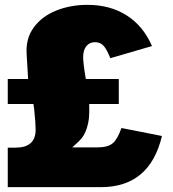

<svg xmlns="http://www.w3.org/2000/svg" viewBox="-20 -772 714 792"><path d="M12 -163H44Q127 -163 127 -237Q127 -263 121 -321L118 -343H12V-446H96L90 -546Q85 -612 119 -658.5Q153 -705 212 -728.5Q271 -752 341 -752Q434 -752 502.5 -708.5Q571 -665 607 -582L435 -532Q420 -570 406.5 -584Q393 -598 372 -598Q349 -598 336 -581.5Q323 -565 323 -536Q323 -511 334 -446H470V-343H348Q349 -306 347 -285.5Q345 -265 338 -243Q330 -219 318.5 -204Q307 -189 278 -164H380Q425 -164 445 -181Q465 -198 481 -244L648 -211Q598 0 396 0H12Z"/></svg>

Font: Morrison Black
Style: Regular
Weight: 900
Designer: Pablo Impallari, Rodrigo Fuenzalida (Modified by Dan O. Williams)
Version: Version 0.03;June 6, 2019;FontCreator 11.5.0.2425 64-bit; tt